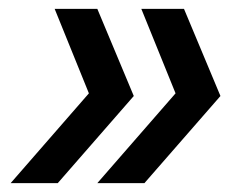

<svg xmlns="http://www.w3.org/2000/svg" viewBox="-20 -481 557 432"><path d="M4 -69 180 -271 103 -461H199L281 -265L110 -69ZM199 -69 375 -271 298 -461H394L476 -265L305 -69Z"/></svg>

Font: Work Sans Medium
Style: Italic
Weight: 500
Italic angle: -13°
Designer: Wei Huang
Foundry: Wei Huang
Version: Version 2.012; ttfautohint (v1.8.3)